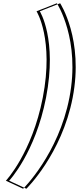

<svg xmlns="http://www.w3.org/2000/svg" viewBox="-20 -895 483 1175"><path d="M121.5 260 16 211C16 211 176 41 241.7 -297C311.3 -655 203.6 -826 203.6 -826L328.1 -875C328.1 -875 473.9 -653 404.7 -297C337.5 49 121.5 260 121.5 260ZM141.5 260C141.5 260 357.5 49 424.7 -297C493.9 -653 348.1 -875 348.1 -875L223.6 -826C223.6 -826 331.3 -655 261.7 -297C196 41 36 211 36 211Z"/></svg>

Font: Hussar Plate
Style: Obl
Weight: 700
Foundry: Cannot Into Space Fonts
Version: Version 0.798247